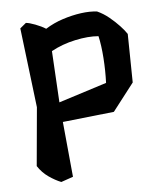

<svg xmlns="http://www.w3.org/2000/svg" viewBox="-83 -786 725 868"><g transform="rotate(-10 279.5 -352.0)"><path d="M421 -715Q448 -700 471.5 -677Q495 -654 513 -631Q531 -608 540 -591L524 -371L417 -255L182 -250L184 2L128 16Q102 3 75 -19.5Q48 -42 31 -74L78 -336L66 -700L95 -720Q109 -718 136 -705Q163 -692 181 -678Q220 -698 263.5 -708Q307 -718 348 -720Q389 -722 421 -715ZM408 -604Q362 -612 301.5 -604.5Q241 -597 189 -574L182 -340L405 -390Q412 -445 413 -503Q414 -561 408 -604Z"/></g></svg>

Font: Langar
Style: Regular
Weight: 400
Designer: Alessia Mazzarella
Foundry: Typeland
Version: Version 1.001; ttfautohint (v1.8.3)